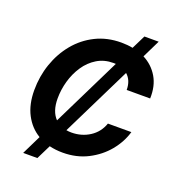

<svg xmlns="http://www.w3.org/2000/svg" viewBox="-159 -944 1059 1161"><g transform="rotate(20 370.0 -363.0)"><path d="M122.1 92.8 182.6 -30.8Q123 -66.4 89.1 -131.3Q55.2 -196.3 55.2 -287.1Q55.2 -376 83 -456.8Q110.8 -537.6 162.8 -600.8Q214.8 -664.1 288.3 -700.7Q361.8 -737.3 452.6 -737.3Q491.7 -737.3 526.4 -730.5L570.3 -819.3H662.1L606 -704.6Q666 -673.8 700 -616.7Q733.9 -559.6 731 -479H580.1Q580.1 -540.5 541.5 -574.2L320.8 -125.5Q336.4 -122.6 353.5 -122.6Q418.9 -122.6 470.7 -156Q522.5 -189.5 543 -249H693.8Q674.3 -181.2 626 -122.3Q577.6 -63.5 506.1 -26.9Q434.6 9.8 345.2 9.8Q299.3 9.8 259.3 0L213.4 92.8ZM247.1 -162.1 464.4 -604.5Q457.5 -605 449.7 -605Q390.1 -605 344.5 -577.1Q298.8 -549.3 267.8 -502.9Q236.8 -456.5 220.9 -400.6Q205.1 -344.7 205.1 -288.1Q205.1 -205.1 247.1 -162.1Z"/></g></svg>

Font: Inter
Style: Bold Italic
Weight: 700
Italic angle: -9.39999°
Designer: Rasmus Andersson
Foundry: rsms
Version: Version 4.001;git-9221beed3